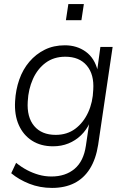

<svg xmlns="http://www.w3.org/2000/svg" viewBox="-20 -729 618 941"><path d="M235 192Q175 192 123.5 171.5Q72 151 35 120L59 69Q85 90 112.5 104.5Q140 119 170 127.5Q200 136 232 136Q301 136 345.5 98.5Q390 61 401 -15L418 -130L421 -129Q404 -92 377 -66Q350 -40 315.5 -26Q281 -12 240 -12Q180 -12 137 -39.5Q94 -67 72 -116.5Q50 -166 54 -233Q57 -289 74.5 -339Q92 -389 124 -426.5Q156 -464 199.5 -485.5Q243 -507 298 -507Q357 -507 400.5 -475.5Q444 -444 459 -382H456L472 -499H532L461 -19Q450 51 420.5 98Q391 145 344.5 168.5Q298 192 235 192ZM253 -68Q309 -68 349 -98Q389 -128 412 -178Q435 -228 437 -289Q442 -364 405.5 -407.5Q369 -451 300 -451Q244 -451 204 -421.5Q164 -392 141.5 -342Q119 -292 116 -232Q111 -155 147.5 -111.5Q184 -68 253 -68ZM303 -630 315 -709H391L379 -630Z"/></svg>

Font: Nunitoga
Style: Light Italic
Weight: 300
Italic angle: -9°
Designer: Vernon Adams
Foundry: Vernon Adams
Version: Version 1.0